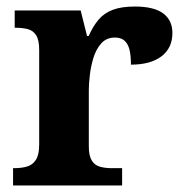

<svg xmlns="http://www.w3.org/2000/svg" viewBox="-20 -568 563 588"><path d="M20 0V-53H23Q46 -53 62.9 -58Q79.9 -63 89.9 -78.5Q100 -94 100 -125V-415Q100 -445 91 -459.5Q82 -474 66 -478.5Q50 -483 28 -483H25V-536H227L246.5 -458H251.7Q265 -488 282 -508Q299 -528 325.5 -538Q352 -548 393 -548Q451.6 -548 479.8 -526.9Q508 -505.8 508 -467Q508 -421 474.5 -395.5Q441 -370 381 -370Q381 -398 376.5 -416Q372 -434 361.3 -443.5Q350.6 -453 332 -453Q306 -453 290 -435Q274 -417 266 -390.5Q258 -364 255 -337Q252 -310 252 -293V-120Q252 -91 261 -76.5Q270 -62 286 -57.5Q302 -53 322 -53H354V0Z"/></svg>

Font: Noto Serif Thai
Style: Regular
Weight: 400
Designer: Monotype Design Team
Foundry: Monotype Imaging Inc.
Version: Version 2.001